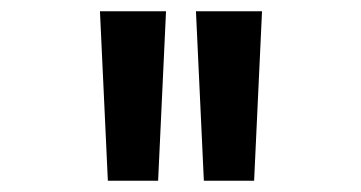

<svg xmlns="http://www.w3.org/2000/svg" viewBox="-20 -790 640 340"><path d="M171 -470 157 -770H274L260 -470ZM341 -470 327 -770H444L430 -470Z"/></svg>

Font: M PLUS Code Latin Expanded Medium
Style: Regular
Weight: 500
Width: 7
Designer: Coji Morishita
Foundry: UNDERFOREST DESIGN
Version: Version 1.002; ttfautohint (v1.8.3)